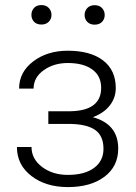

<svg xmlns="http://www.w3.org/2000/svg" viewBox="-20 -741 546 770"><path d="M385.7 -388.7Q385.7 -436.5 350.1 -462.4Q314.5 -488.3 252 -488.3Q195.3 -488.3 155 -459.2Q114.7 -430.2 114.7 -385.7H56.6Q56.6 -451.7 113 -494.6Q169.4 -537.6 252 -537.6Q342.8 -537.6 393.6 -498.5Q444.3 -459.5 444.3 -387.7Q444.3 -349.6 420.9 -318.8Q397.5 -288.1 352.5 -271Q454.1 -243.2 454.1 -145Q454.1 -73.7 398.9 -32.2Q343.8 9.3 252.4 9.3Q164.1 9.3 106 -35.2Q47.9 -79.6 47.9 -151.4H106.4Q106.4 -103.5 148.7 -71.5Q190.9 -39.6 252.4 -39.6Q319.3 -39.6 357.2 -67.6Q395 -95.7 395 -144Q395 -197.3 360.4 -220.7Q325.7 -244.1 254.4 -244.1H173.8V-294.9H264.2Q385.7 -297.9 385.7 -388.7ZM106 -681.2Q106 -697.8 116.5 -709.2Q127 -720.7 146 -720.7Q164.6 -720.7 175.5 -709.2Q186.5 -697.8 186.5 -681.2Q186.5 -665 175.5 -653.8Q164.6 -642.6 146 -642.6Q127 -642.6 116.5 -653.8Q106 -665 106 -681.2ZM319.3 -680.7Q319.3 -697.3 330.1 -708.7Q340.8 -720.2 359.4 -720.2Q378.4 -720.2 389.2 -708.7Q399.9 -697.3 399.9 -680.7Q399.9 -664.6 389.2 -653.3Q378.4 -642.1 359.4 -642.1Q340.8 -642.1 330.1 -653.3Q319.3 -664.6 319.3 -680.7Z"/></svg>

Font: RobotoInd Light
Style: Regular
Weight: 300
Designer: Google
Version: Version 2.001151; 2014